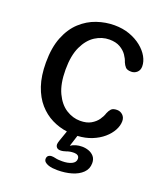

<svg xmlns="http://www.w3.org/2000/svg" viewBox="-153 -723 881 1044"><g transform="rotate(20 287.5 -201.5)"><path d="M305 222Q290 222 276.8 220.5Q263.5 219 253 215.5Q223.5 205.5 223.5 186Q223.5 173.5 231.2 167.2Q239 161 250.5 161Q260 161 273 164Q280.5 166 291 166.8Q301.5 167.5 312.5 167.5Q345 167.5 366.8 157Q388.5 146.5 388.5 126.5Q388.5 113.5 380 107.8Q371.5 102 358.5 102Q345 102 334.5 104Q324 106 315 109.5Q307 112 299.2 113.8Q291.5 115.5 283 115.5Q269 115.5 262 108.2Q255 101 255 89.5Q255 85.5 256.5 80Q258 74.5 259.5 69.5L281.5 6.5Q235.5 0.5 193.2 -20.5Q151 -41.5 117.8 -79.2Q84.5 -117 65.2 -173.8Q46 -230.5 46 -307.5Q46 -394.5 70.5 -455.2Q95 -516 136 -553.5Q177 -591 227 -608Q277 -625 328 -625Q376 -625 415.8 -610.8Q455.5 -596.5 484.8 -573Q514 -549.5 529.8 -521.5Q545.5 -493.5 545.5 -466Q545.5 -444 531.5 -431.2Q517.5 -418.5 498.5 -418.5Q475 -418.5 465.2 -429Q455.5 -439.5 449 -455Q443.5 -473.5 429.5 -493.8Q415.5 -514 391 -528.2Q366.5 -542.5 328.5 -542.5Q286 -542.5 247.2 -517.8Q208.5 -493 184 -441.2Q159.5 -389.5 159.5 -307.5Q159.5 -225.5 184 -173.5Q208.5 -121.5 247.2 -97Q286 -72.5 328.5 -72.5Q366.5 -72.5 391 -86.8Q415.5 -101 429.5 -121.2Q443.5 -141.5 449 -160Q455.5 -176 465.2 -186.5Q475 -197 498.5 -197Q517.5 -197 531.5 -183.8Q545.5 -170.5 545.5 -149Q545.5 -123 531 -96Q516.5 -69 489.8 -46Q463 -23 426 -8Q389 7 343.5 9.5L323 74Q336 65 352.8 60.2Q369.5 55.5 388 55.5Q408 55.5 426.8 62.2Q445.5 69 457.8 83.5Q470 98 470 121.5Q470 155 447 177.5Q424 200 386.5 211Q349 222 305 222Z"/></g></svg>

Font: Sono Medium
Style: Regular
Weight: 500
Designer: Tyler Finck
Foundry: Tyler Finck
Version: Version 2.112